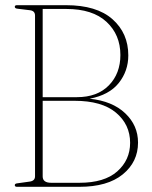

<svg xmlns="http://www.w3.org/2000/svg" viewBox="-20 -720 586 740"><path d="M512 -170.5Q512 -96 453.2 -48Q394.5 0 286 0H45.5Q37 0 37 -6.5Q37 -12.5 47 -13.5L93.5 -20Q115 -22.5 115 -40.5V-660Q115 -678 96 -680.5L47 -686.5Q37 -687.5 37 -694Q37 -700 45.5 -700H234.5Q352.5 -700 413.5 -646Q474.5 -592 474.5 -506.5Q474.5 -446.5 437.8 -400.2Q401 -354 325.5 -339.5Q413 -330.5 462.5 -283.5Q512 -236.5 512 -170.5ZM235.5 -685.5H144.5V-345.5H276.5Q355 -345.5 399.5 -391Q444 -436.5 444 -508Q444 -586 390.5 -635.8Q337 -685.5 235.5 -685.5ZM267.5 -331.5H144.5V-40Q144.5 -15.5 177.5 -15.5H286Q382.5 -15.5 432 -59.5Q481.5 -103.5 481.5 -169.5Q481.5 -240 427 -285.8Q372.5 -331.5 267.5 -331.5Z"/></svg>

Font: Fraunces 144pt Soft Thin
Style: Regular
Weight: 100
Version: Version 1.000;[0bf87f6ff]